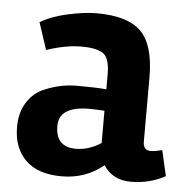

<svg xmlns="http://www.w3.org/2000/svg" viewBox="-44 -567 604 623"><g transform="rotate(5 258.0 -255.5)"><path d="M516 -17Q465 11 404.5 11Q344 11 315 -35Q257 13 179 13Q101 13 61 -26.5Q21 -66 21 -134Q21 -179 40 -211Q59 -243 89 -258Q144 -284 203.5 -284Q263 -284 299 -281V-330Q299 -382 278 -397Q257 -412 206.5 -412Q156 -412 93 -391L64 -479Q101 -501 154.5 -512.5Q208 -524 246 -524Q348 -524 391.5 -480.5Q435 -437 435 -332V-122Q435 -94 460 -94Q473 -94 497 -100ZM217 -80Q259 -80 299 -106V-211Q271 -213 250 -213Q151 -213 151 -149Q151 -80 217 -80Z"/></g></svg>

Font: Rambla
Style: Bold
Weight: 700
Designer: Martin Sommaruga
Foundry: Martin Sommaruga
Version: Version 1.001